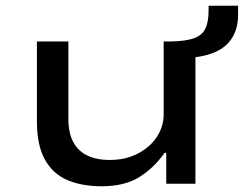

<svg xmlns="http://www.w3.org/2000/svg" viewBox="-20 -642 852 671"><path d="M335 9Q267 9 216 -12.5Q165 -34 137 -84Q109 -134 109 -218V-497H219V-226Q219 -178 235.5 -146.5Q252 -115 284 -99Q316 -83 364 -83Q420 -83 463 -106Q506 -129 529 -165Q552 -201 552 -242V-497H663V0H561V-108H555Q519 -56 467.5 -23.5Q416 9 335 9ZM638 -440 576 -482V-497Q628 -498 657 -508Q686 -518 697.5 -541.5Q709 -565 709 -605V-622H812V-590Q812 -544 792 -511Q772 -478 733 -460.5Q694 -443 638 -440Z"/></svg>

Font: Nunito Sans 7pt Expanded Medium
Style: Regular
Weight: 500
Width: 7
Designer: Vernon Adams
Foundry: Vernon Adams
Version: Version 3.101;gftools[0.9.27]